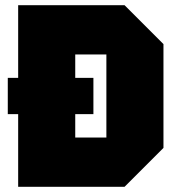

<svg xmlns="http://www.w3.org/2000/svg" viewBox="-20 -720 685 740"><path d="M10 -280V-420H340V-280ZM270 -190H390V-510H270ZM50 0V-700H460L610 -550V-150L460 0Z"/></svg>

Font: Tektur Black
Style: Regular
Weight: 900
Designer: Adam Jagosz
Foundry: Adam Jagosz
Version: Version 1.005;gftools[0.9.30]